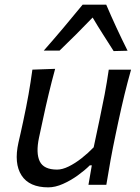

<svg xmlns="http://www.w3.org/2000/svg" viewBox="-20 -796 602 827"><path d="M188 11Q106 11 72.8 -40.5Q39.5 -92 59.5 -182Q64 -202.5 69 -223.5Q74 -244.5 79.5 -271.5Q93.5 -336.5 102.8 -388.8Q112 -441 119.5 -496L217.5 -499.5Q202.5 -444.5 189.8 -391.5Q177 -338.5 164.5 -279.5L148 -203Q134 -136.5 151.2 -101Q168.5 -65.5 226 -65.5Q248.5 -65.5 276 -79Q303.5 -92.5 331.5 -114.5Q359.5 -136.5 383.5 -161.5L408.5 -279.5Q421 -338 430.8 -389.5Q440.5 -441 448.5 -496H544.5Q529 -441 516.2 -388.5Q503.5 -336 489.5 -271L478.5 -219Q465.5 -157.5 456.2 -106.2Q447 -55 438 0H361L375.5 -84H367Q345.5 -62.5 315 -40.5Q284.5 -18.5 251.2 -3.8Q218 11 188 11ZM469.5 -576Q446.5 -612.5 423.5 -648.2Q400.5 -684 379 -720.5Q310 -648.5 236.5 -578H168.5Q212.5 -628 254 -677.2Q295.5 -726.5 336 -776H437.5Q458 -728 481.2 -677.8Q504.5 -627.5 529.5 -577.5Z"/></svg>

Font: Commissioner Flair
Style: Italic
Weight: 400
Italic angle: -12°
Designer: Kostas Bartsokas
Foundry: Kostas Bartsokas
Version: Version 1.000; ttfautohint (v1.8.3)